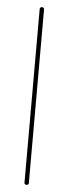

<svg xmlns="http://www.w3.org/2000/svg" viewBox="-53 -735 284 790"><g transform="rotate(5 88.5 -340.0)"><path d="M97 19Q97 23 94.5 25Q92 27 88 27Q84 27 81.5 25Q79 23 79 19V-699Q79 -702 81.5 -704.5Q84 -707 88 -707Q92 -707 94.5 -704.5Q97 -702 97 -699Z"/></g></svg>

Font: Libertine-Super Thin
Style: Regular
Weight: 100
Designer: Bastien Sozeau
Foundry: NBR — Bastien Sozeau
Version: Version 2.003;gftools[0.9.33]